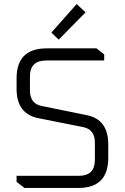

<svg xmlns="http://www.w3.org/2000/svg" viewBox="-20 -929 618 949"><path d="M62 -30V-60H370Q449 -60 449 -139V-224Q449 -290 390 -301L169 -345Q62 -367 62 -489V-542Q62 -690 211 -690H457L495 -660V-630H208Q128 -630 128 -551V-482Q128 -416 187 -405L408 -360Q515 -339 515 -216V-148Q515 0 367 0H101ZM234 -768 359 -909 403 -868 270 -733Z"/></svg>

Font: Oxanium Light
Style: Regular
Weight: 300
Designer: Severin Meyer
Version: Version 1.000